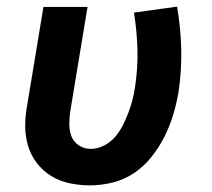

<svg xmlns="http://www.w3.org/2000/svg" viewBox="-20 -551 640 579"><path d="M251 8Q220 8 189.5 1.5Q159 -5 134 -20.5Q109 -36 91 -59.5Q73 -83 64.5 -111.5Q56 -140 56 -171.5Q56 -203 62 -234L111 -530H244L192 -216Q189 -197 189 -177Q189 -157 195.5 -140Q202 -123 218 -112.5Q234 -102 253 -102Q273 -102 292.5 -111.5Q312 -121 326 -137Q340 -153 349.5 -171.5Q359 -190 366.5 -209.5Q374 -229 379 -248Q384 -267 387 -287Q396 -345 394.5 -401Q393 -457 384 -513L514 -531Q525 -467 526.5 -402Q528 -337 518 -271Q512 -237 502 -204Q492 -171 476 -139Q460 -107 437 -78Q414 -49 384 -29Q354 -9 319.5 -0.5Q285 8 251 8Z"/></svg>

Font: Iosevka Curly XBdExObl
Style: Regular
Weight: 800
Width: 7
Italic angle: -9°
Monospace: yes
Designer: Belleve Invis
Foundry: Belleve Invis
Version: Version 11.1.0; ttfautohint (v1.8.3)